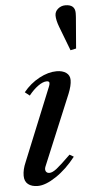

<svg xmlns="http://www.w3.org/2000/svg" viewBox="-59 -892 463 937"><g transform="rotate(-5 172.5 -423.5)"><path d="M227.1 -540Q256.3 -540 274.2 -527.3Q292 -514.6 292 -491.2Q292 -464.4 275.9 -424.8L132.8 -81.1Q129.9 -73.7 129.9 -67.9Q129.9 -59.6 135.3 -54.2Q140.6 -48.8 149.9 -48.8Q164.1 -48.8 185.1 -64.9Q206.1 -81.1 254.9 -128.9L274.9 -117.2Q229.5 -59.1 177.7 -24.7Q126 9.8 87.9 9.8Q57.6 9.8 40.3 -4.2Q22.9 -18.1 22.9 -45.9Q22.9 -76.2 38.1 -110.8L183.1 -466.8Q188 -477.5 188 -485.8Q188 -495.1 174.8 -495.1Q156.7 -495.1 133.1 -478.3Q109.4 -461.4 86.9 -433.1L64 -451.2Q97.2 -492.2 141.8 -516.1Q186.5 -540 227.1 -540ZM332 -642.1 304.2 -636.2 258.8 -754.9Q246.1 -788.6 246.1 -811Q246.1 -830.6 261.7 -843.8Q277.3 -856.9 297.9 -856.9Q345.2 -856.9 345.2 -814.9Q345.2 -807.1 344.7 -800.3Q344.2 -793.5 344.2 -792Z"/></g></svg>

Font: Libre Caslon Text
Style: Italic
Weight: 400
Italic angle: -25°
Designer: Pablo Impallari, Rodrigo Fuenzalida
Foundry: Pablo Impallari, Rodrigo Fuenzalida
Version: Version 1.002